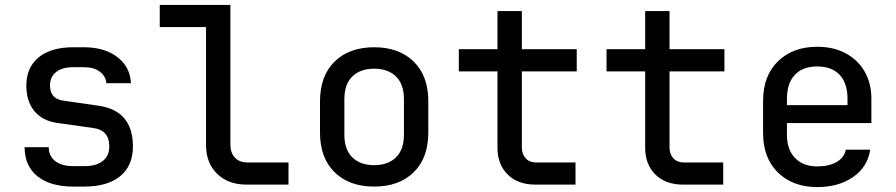

<svg xmlns="http://www.w3.org/2000/svg" viewBox="-20 -750 3640 780"><path d="M278 8Q184 8 132 -34Q80 -76 80 -152H178Q178 -116 204.5 -95.5Q231 -75 278 -75H322Q371 -75 397.5 -96Q424 -117 424 -155Q424 -222 358 -230L210 -251Q151 -260 119 -299.5Q87 -339 87 -402Q87 -476 137 -517Q187 -558 277 -558H321Q405 -558 457 -518Q509 -478 512 -412H412Q410 -440 386 -458.5Q362 -477 321 -477H277Q232 -477 207.5 -457Q183 -437 183 -403Q183 -348 238 -341L377 -321Q520 -302 520 -155Q520 -77 468.5 -34.5Q417 8 322 8Z M982 0Q907 0 862 -44Q817 -88 817 -161V-640H629V-730H916V-162Q916 -129 934.5 -109.5Q953 -90 985 -90H1152V0Z M1500 8Q1399 8 1339.5 -50Q1280 -108 1280 -212V-338Q1280 -442 1339.5 -500Q1399 -558 1500 -558Q1601 -558 1660.5 -500Q1720 -442 1720 -338V-212Q1720 -108 1660.5 -50Q1601 8 1500 8ZM1500 -79Q1556 -79 1588.5 -110.5Q1621 -142 1621 -203V-347Q1621 -408 1588.5 -439.5Q1556 -471 1500 -471Q1444 -471 1411.5 -439.5Q1379 -408 1379 -347V-203Q1379 -142 1411.5 -110.5Q1444 -79 1500 -79Z M2155 0Q2084 0 2042.5 -41Q2001 -82 2001 -150V-460H1844V-550H2001V-705H2100V-550H2323V-460H2100V-151Q2100 -124 2115.5 -107Q2131 -90 2157 -90H2318V0Z M2755 0Q2684 0 2642.5 -41Q2601 -82 2601 -150V-460H2444V-550H2601V-705H2700V-550H2923V-460H2700V-151Q2700 -124 2715.5 -107Q2731 -90 2757 -90H2918V0Z M3300 10Q3201 10 3140.5 -49Q3080 -108 3080 -210V-340Q3080 -442 3140.5 -501Q3201 -560 3300 -560Q3366 -560 3415.5 -533.5Q3465 -507 3492.5 -459.5Q3520 -412 3520 -349V-250H3177V-202Q3177 -142 3210 -108Q3243 -74 3300 -74Q3348 -74 3379 -92Q3410 -110 3416 -142H3515Q3505 -72 3446 -31Q3387 10 3300 10ZM3177 -349V-323H3423V-349Q3423 -412 3391 -446Q3359 -480 3300 -480Q3241 -480 3209 -446Q3177 -412 3177 -349Z"/></svg>

Font: JetBrainsMono NFM Medium
Style: Regular
Weight: 500
Monospace: yes
Designer: Philipp Nurullin, Konstantin Bulenkov
Foundry: JetBrains
Version: Version 2.304; ttfautohint (v1.8.4.7-5d5b);Nerd Fonts 3.3.0